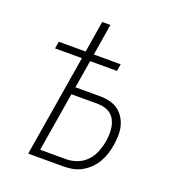

<svg xmlns="http://www.w3.org/2000/svg" viewBox="-133 -841 866 947"><g transform="rotate(20 300.0 -367.5)"><path d="M121 0 209 -533H68L74 -570H215L242 -735H285L258 -570H399L393 -533H252L228 -387H358Q384 -387 408.5 -381Q433 -375 452 -361.5Q471 -348 484 -327.5Q497 -307 503 -283Q509 -259 508 -233Q507 -207 503 -182Q499 -158 491.5 -135Q484 -112 471.5 -90.5Q459 -69 440.5 -51Q422 -33 400 -21Q378 -9 354.5 -4.5Q331 0 308 0ZM170 -38H307Q335 -38 364 -49Q393 -60 413.5 -82Q434 -104 445 -132Q456 -160 461 -188Q464 -207 464.5 -226.5Q465 -246 462 -264.5Q459 -283 450.5 -299.5Q442 -316 428 -327Q414 -338 395.5 -343Q377 -348 357 -348H221Z"/></g></svg>

Font: Iosevka XLt Ex Obl
Style: Regular
Weight: 200
Width: 7
Italic angle: -9°
Monospace: yes
Designer: Belleve Invis
Foundry: Belleve Invis
Version: Version 32.5.0; ttfautohint (v1.8.4)